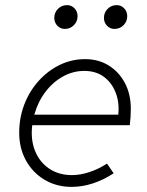

<svg xmlns="http://www.w3.org/2000/svg" viewBox="-20 -720 576 750"><path d="M260 10Q201 10 154.5 -17.5Q108 -45 81.5 -93Q55 -141 55 -201Q55 -260 75 -312Q95 -364 131 -404Q167 -444 213.5 -466.5Q260 -489 312 -489Q365 -489 405 -464Q445 -439 468 -395.5Q491 -352 491 -295Q491 -279 490 -263.5Q489 -248 487 -231H106Q99 -175 117 -130.5Q135 -86 172.5 -61Q210 -36 261 -36Q293 -36 328.5 -47.5Q364 -59 398 -81L424 -43Q384 -17 342.5 -3.5Q301 10 260 10ZM114 -272H442Q447 -320 431.5 -359Q416 -398 385 -420.5Q354 -443 309 -443Q265 -443 225.5 -421Q186 -399 157 -360.5Q128 -322 114 -272ZM233 -607Q216 -607 204 -619.5Q192 -632 192 -650Q192 -671 206.5 -685.5Q221 -700 242 -700Q259 -700 271 -687.5Q283 -675 283 -657Q283 -636 268.5 -621.5Q254 -607 233 -607ZM427 -607Q410 -607 398 -619.5Q386 -632 386 -650Q386 -671 400.5 -685.5Q415 -700 436 -700Q453 -700 465 -687.5Q477 -675 477 -657Q477 -636 462.5 -621.5Q448 -607 427 -607Z"/></svg>

Font: Red Hat Text VF
Style: Italic
Weight: 300
Italic angle: -12°
Designer: Pentagram, MCKL
Foundry: Pentagram, MCKL
Version: Version 1.023